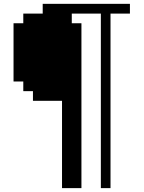

<svg xmlns="http://www.w3.org/2000/svg" viewBox="-20 -720 740 990"><path d="M399.9 -600.1V250H299.8V-200.2H149.9V-250H100.1V-299.8H49.8V-600.1H100.1V-649.9H200.2V-700.2H649.9V-649.9H549.8V250H500V-649.9H350.1V-600.1Z"/></svg>

Font: Redaction 50
Style: Bold
Weight: 700
Designer: Jeremy Mickel / Forest Young
Foundry: MCKL
Version: Version 2.001;hotconv 1.0.113;makeotfexe 2.5.65598 DEVELOPME